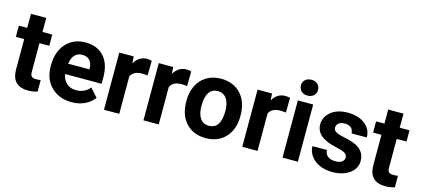

<svg xmlns="http://www.w3.org/2000/svg" viewBox="-59 -1221 3757 1713"><g transform="rotate(15 1819.0 -364.0)"><path d="M82 -658.2V-528.3H4.9V-424.8H82V-140.1C84 -40 134.3 9.8 233.4 9.8C262.7 9.8 291 5.4 318.8 -2.9V-109.9C306.6 -107.4 293 -106.4 277.3 -106.4C234.9 -106.4 223.1 -122.1 223.1 -161.1V-424.8H313.5V-528.3H223.1V-658.2Z M635.3 9.8C679.2 9.8 719.2 1.5 755.4 -15.6C791.5 -32.2 820.3 -55.7 841.3 -85.4L772 -163.1C741.2 -123.5 698.7 -104 644.5 -104C609.4 -104 580.6 -114.3 557.6 -135.3C534.7 -156.2 520.5 -183.6 516.1 -218.3H852.5V-275.9C852.5 -359.4 832 -424.3 790.5 -469.7C749 -515.1 691.9 -538.1 619.6 -538.1C571.3 -538.1 528.8 -526.9 491.2 -504.4C453.6 -481.4 424.3 -449.2 403.8 -407.7C383.3 -365.7 373 -318.4 373 -265.1V-251.5C373 -172.4 397.5 -108.9 446.3 -61.5C494.6 -14.2 557.6 9.8 635.3 9.8ZM619.1 -423.8C679.2 -423.8 712.4 -388.2 713.9 -325.7V-314.5H517.6C527.3 -384.8 563 -423.8 619.1 -423.8Z M1231.4 -531.7C1217.8 -536.1 1203.1 -538.1 1187.5 -538.1C1137.2 -538.1 1098.1 -513.7 1069.8 -465.3L1065.9 -528.3H932.6V0H1073.7V-345.7C1090.3 -381.8 1125.5 -399.9 1178.7 -399.9C1193.4 -399.9 1210.4 -398.4 1229.5 -396Z M1596.2 -531.7C1582.5 -536.1 1567.9 -538.1 1552.2 -538.1C1502 -538.1 1462.9 -513.7 1434.6 -465.3L1430.7 -528.3H1297.4V0H1438.5V-345.7C1455.1 -381.8 1490.2 -399.9 1543.5 -399.9C1558.1 -399.9 1575.2 -398.4 1594.2 -396Z M1622.6 -262.7C1622.6 -178.7 1645.5 -112.3 1690.9 -63.5C1736.3 -14.6 1796.9 9.8 1873 9.8C1949.2 9.8 2009.8 -14.6 2055.2 -64C2100.6 -112.8 2123 -177.7 2123 -258.8L2122.1 -294.9C2116.7 -369.6 2091.8 -429.2 2046.9 -472.7C2001.5 -516.1 1943.4 -538.1 1872.1 -538.1C1821.8 -538.1 1777.8 -526.9 1740.2 -504.4C1702.1 -481.9 1672.9 -450.2 1652.8 -409.2C1632.8 -368.2 1622.6 -321.3 1622.6 -269ZM1763.7 -258.8C1763.7 -371.6 1803.2 -423.8 1872.1 -423.8C1941.9 -423.8 1981.9 -367.2 1981.9 -269C1981.9 -153.8 1941.4 -104 1873 -104C1802.7 -104 1763.7 -158.7 1763.7 -258.8Z M2508.8 -531.7C2495.1 -536.1 2480.5 -538.1 2464.8 -538.1C2414.6 -538.1 2375.5 -513.7 2347.2 -465.3L2343.3 -528.3H2210V0H2351.1V-345.7C2367.7 -381.8 2402.8 -399.9 2456.1 -399.9C2470.7 -399.9 2487.8 -398.4 2506.8 -396Z M2573.7 -665C2573.7 -643.6 2581.1 -626 2595.7 -612.3C2609.9 -598.6 2628.9 -591.8 2652.8 -591.8C2676.8 -591.8 2695.8 -598.6 2710.4 -612.3C2724.6 -626 2731.9 -643.6 2731.9 -665C2731.9 -686 2724.6 -703.6 2710.4 -717.3C2696.3 -731 2676.8 -737.8 2652.8 -737.8C2604 -737.8 2573.7 -707.5 2573.7 -665ZM2723.6 -528.3H2582V0H2723.6Z M3126 -146C3126 -112.8 3098.1 -90.3 3043.9 -90.3C2985.8 -90.3 2949.2 -117.7 2946.8 -168H2813C2813 -136.2 2822.8 -106.4 2842.3 -79.1C2881.3 -23.9 2952.6 9.8 3041 9.8C3106.4 9.8 3159.7 -5.4 3201.2 -35.2C3242.7 -64.9 3263.2 -103.5 3263.2 -151.9C3263.2 -219.2 3226.1 -266.6 3151.4 -293.9C3127.4 -302.7 3097.7 -310.5 3062.5 -317.9C2992.2 -331.5 2965.3 -349.1 2965.3 -380.4C2965.3 -413.6 2992.7 -437.5 3040 -437.5C3095.2 -437.5 3120.6 -408.2 3120.6 -367.7H3261.7C3261.7 -418 3241.7 -459 3201.7 -490.7C3161.1 -522.5 3107.4 -538.1 3040.5 -538.1C2977.5 -538.1 2926.8 -522.5 2888.2 -491.2C2849.1 -459.5 2829.6 -420.4 2829.6 -373.5C2829.6 -293 2892.6 -239.7 3018.1 -213.4C3093.8 -197.8 3126 -180.7 3126 -146Z M3381.8 -658.2V-528.3H3304.7V-424.8H3381.8V-140.1C3383.8 -40 3434.1 9.8 3533.2 9.8C3562.5 9.8 3590.8 5.4 3618.7 -2.9V-109.9C3606.4 -107.4 3592.8 -106.4 3577.1 -106.4C3534.7 -106.4 3522.9 -122.1 3522.9 -161.1V-424.8H3613.3V-528.3H3522.9V-658.2Z"/></g></svg>

Font: Roboto
Style: Bold
Weight: 700
Designer: Google
Version: Version 2.137; 2017